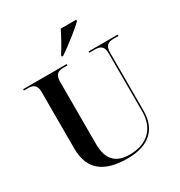

<svg xmlns="http://www.w3.org/2000/svg" viewBox="-213 -1079 1163 1238"><g transform="rotate(-30 368.0 -460.5)"><path d="M337 -781V-771H347C406 -811 503 -886 536 -921V-931H421C399 -886 365 -824 337 -781ZM378 10C534 10 619 -66 619 -205V-636C619 -690 644 -704 682 -704H720V-714H503V-704H547C585 -704 609 -690 609 -640V-206C609 -81 533 -5 402 -5C309 -5 246 -45 246 -175V-637C246 -690 271 -704 309 -704H340V-714H16V-704H47C84 -704 110 -690 110 -640V-217C110 -54 210 10 378 10Z"/></g></svg>

Font: Noto Serif Display SemiBold
Style: Regular
Weight: 600
Designer: Monotype Design Team
Foundry: Monotype Imaging Inc.
Version: Version 2.009